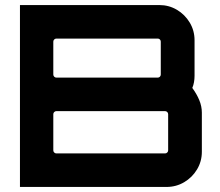

<svg xmlns="http://www.w3.org/2000/svg" viewBox="-20 -740 872 760"><path d="M59 0V-720H610.8Q648.7 -720 680.3 -701.2Q711.9 -682.5 731 -650.7Q750.1 -618.9 750.1 -580.7V-440.1Q750.1 -426.8 747.9 -414.7Q745.8 -402.6 741.2 -391.9Q758.4 -368.6 768.7 -343.9Q779 -319.2 779 -294.2V-139.3Q779 -101.1 759.9 -69.3Q740.8 -37.5 709 -18.8Q677.2 0 639 0H59ZM203.1 -132.7H633.5Q638.5 -132.7 642 -136.3Q645.6 -139.8 645.6 -144.8V-288Q645.6 -293 642 -296.5Q638.5 -300.1 633.5 -300.1H203.1Q198.2 -300.1 194.6 -296.5Q191 -293 191 -288V-144.8Q191 -139.8 194.6 -136.3Q198.2 -132.7 203.1 -132.7ZM203.1 -432.8H604.6Q609.5 -432.8 613 -436.4Q616.4 -440 616.4 -444.9V-575.2Q616.4 -580.2 613 -583.7Q609.5 -587.3 604.6 -587.3H203.1Q198.2 -587.3 194.6 -583.7Q191 -580.2 191 -575.2V-444.9Q191 -440 194.6 -436.4Q198.2 -432.8 203.1 -432.8Z"/></svg>

Font: Orbitron
Style: Regular
Weight: 400
Designer: Matt McInerney
Foundry: The League of Moveable Type
Version: Version 2.001